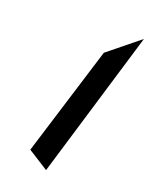

<svg xmlns="http://www.w3.org/2000/svg" viewBox="-179 -758 686 821"><g transform="rotate(30 164.0 -347.5)"><path d="M196 0 278 -695 159 -558 94 -42Z"/></g></svg>

Font: Ugly Stick
Style: It
Weight: 400
Designer: Stig
Foundry: Cannot Into Space Fonts
Version: Version 0.99